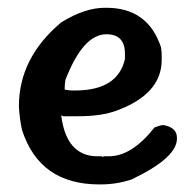

<svg xmlns="http://www.w3.org/2000/svg" viewBox="-20 -486 505 501"><path d="M253.2 -465.7H257.6Q365.9 -465.7 400 -363.1Q401.9 -352 401.9 -342V-329.5Q401.9 -240.8 284.9 -197.6Q245.6 -182.7 184.2 -182.7H144.4L140 -185.1V-182.7Q154 -78.2 234.5 -78.2H245.1Q247 -78.2 247 -76.3L251.3 -78.2H263.8Q324.2 -78.2 383.2 -153.5Q399.5 -159.7 406.2 -159.7Q441.7 -153.5 441.7 -126.6V-124.2Q441.7 -73.9 322.3 -17.3Q283.5 -4.8 243.2 -4.8H238.8Q83 -4.8 37.4 -147.2Q31.2 -174.6 29.3 -208.2Q29.3 -335.3 140 -427.8Q201.4 -465.7 253.2 -465.7ZM148.7 -252.3Q160.2 -249.9 167.4 -249.9H176Q287.3 -249.9 306 -331.9V-346.3Q306 -396.6 257.6 -396.6Q196.6 -396.6 150.6 -277.2Q148.7 -265.7 148.7 -252.3Z"/></svg>

Font: Namteng
Style: Regular
Weight: 400
Designer: Khon Soe Zaw Thu
Foundry: MPUA
Version: Version 1.03 June 17, 2016